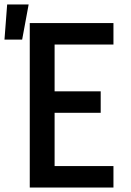

<svg xmlns="http://www.w3.org/2000/svg" viewBox="-66 -838 586 858"><path d="M67 0V-735H441V-639H178V-430H384V-334H178V-96H441V0ZM-46 -661 -34 -818H62L33 -661Z"/></svg>

Font: Iosevka Custom
Style: Bold
Weight: 700
Monospace: yes
Designer: Belleve Invis
Foundry: Belleve Invis
Version: Version 30.3.3; ttfautohint (v1.8.3)